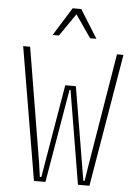

<svg xmlns="http://www.w3.org/2000/svg" viewBox="-66 -1102 832 1152"><g transform="rotate(5 350.0 -526.0)"><path d="M90 -800 205 -105 216 -27H225L320 -588H384L478 -27H486L498 -105L613 -800H652L517 0H448L354 -563H348L252 0H183L48 -800ZM218 -882 324 -1052H376L482 -882H444L350 -1018L256 -882Z"/></g></svg>

Font: Martian Mono Thin
Style: Regular
Weight: 100
Monospace: yes
Designer: Roman Shamin
Foundry: Evil Martians
Version: Version 1.000; ttfautohint (v1.8.4.7-5d5b)